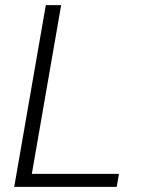

<svg xmlns="http://www.w3.org/2000/svg" viewBox="-20 -731 556 751"><path d="M104.5 -50.8H445.3L436.5 0H35.6L159.2 -710.9H219.2Z"/></svg>

Font: RobotoInd Light
Style: Italic
Weight: 300
Italic angle: -12°
Designer: Google
Version: Version 2.001151; 2014